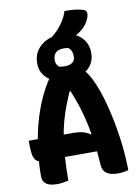

<svg xmlns="http://www.w3.org/2000/svg" viewBox="-111 -1127 871 1208"><g transform="rotate(-10 325.0 -522.5)"><path d="M25 -290H314Q346 -290 371.5 -283Q397 -276 416 -261L451 -276V-150H85Q60 -150 47 -163Q34 -176 29.5 -202Q25 -228 25 -265ZM227 0Q209 4 190.5 7Q172 10 155 10Q127 10 106 3.5Q85 -3 73.5 -18Q62 -33 62 -57Q62 -112 66.5 -166Q71 -220 79.5 -272Q88 -324 100.5 -373Q113 -422 129 -467.5Q145 -513 165 -555Q185 -597 208 -634Q231 -671 257 -703Q271 -707 287 -708.5Q303 -710 325 -710Q369 -710 400.5 -696.5Q432 -683 457.5 -650Q483 -617 507 -558Q524 -518 538 -470.5Q552 -423 564 -370.5Q576 -318 585.5 -261.5Q595 -205 601 -148Q605 -112 607 -75Q609 -38 610 0Q596 5 579 7.5Q562 10 544 10Q511 10 489.5 2Q468 -6 457 -21Q446 -36 444 -58Q439 -135 431 -196.5Q423 -258 412.5 -309.5Q402 -361 389 -406Q376 -451 360.5 -493.5Q345 -536 327 -581L368 -551H302L345 -581Q320 -525 300.5 -475.5Q281 -426 267.5 -376.5Q254 -327 245 -271.5Q236 -216 231.5 -150Q227 -84 227 0ZM338 -914Q387 -914 425.5 -896Q464 -878 486 -845.5Q508 -813 508 -768V-762Q508 -721 485.5 -689Q463 -657 423 -639.5Q383 -622 332 -622Q283 -622 244.5 -638.5Q206 -655 184 -685.5Q162 -716 162 -757V-763Q162 -808 185 -842Q208 -876 247.5 -895Q287 -914 338 -914ZM341 -824Q308 -824 291 -808Q274 -792 274 -763V-757Q274 -744 280 -733Q286 -722 296 -715Q304 -714 312.5 -713Q321 -712 329 -712Q362 -712 379 -725Q396 -738 396 -762V-768Q396 -786 389.5 -799.5Q383 -813 370 -822Q363 -823 356 -823.5Q349 -824 341 -824ZM388 -1055Q415 -1055 436.5 -1053.5Q458 -1052 476 -1048.5Q494 -1045 509 -1040Q523 -1035 526 -1022.5Q529 -1010 524 -994Q518 -976 509.5 -962Q501 -948 490.5 -936.5Q480 -925 467 -914.5Q454 -904 438 -895Q420 -885 402.5 -882Q385 -879 357 -879Q341 -879 326 -880.5Q311 -882 297 -885.5Q283 -889 267 -895Q298 -919 321 -943.5Q344 -968 361 -995.5Q378 -1023 388 -1055Z"/></g></svg>

Font: Recursive Casual ExtraBold
Style: Regular
Weight: 800
Version: Version 1.047